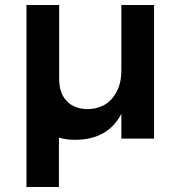

<svg xmlns="http://www.w3.org/2000/svg" viewBox="-20 -555 717 769"><path d="M597 -535V0H466V-99Q412 5 280 5Q245 5 216 -4V194H86V-535H217V-238Q217 -182 247.5 -150Q278 -118 332 -118Q394 -119 430 -162Q466 -205 466 -271V-535Z"/></svg>

Font: Montserrat Medium
Style: Regular
Weight: 500
Designer: Julieta Ulanovsky
Foundry: Julieta Ulanovsky
Version: Version 6.001